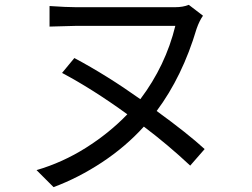

<svg xmlns="http://www.w3.org/2000/svg" viewBox="-20 -727 1040 793"><path d="M825.2 -111.3 765.6 -43Q673.8 -128.9 574.2 -204.1Q499 -121.1 401.4 -56.6Q303.7 7.8 201.2 45.9L130.9 -24.4Q238.3 -55.7 335 -116.7Q431.6 -177.7 505.9 -254.9Q363.3 -358.4 236.3 -425.8L287.1 -487.3Q420.9 -416 559.6 -317.4Q664.1 -456.1 704.1 -620.1H292Q269.5 -620.1 184.6 -617.2V-702.1Q255.9 -697.3 292 -697.3H704.1Q735.4 -697.3 759.8 -707L818.4 -662.1Q803.7 -641.6 792 -608.4Q733.4 -411.1 627 -268.6Q754.9 -175.8 825.2 -111.3Z"/></svg>

Font: GenYoGothic TW TTF Regular
Style: Regular
Weight: 400
Version: Version 1.300